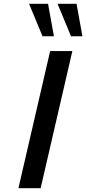

<svg xmlns="http://www.w3.org/2000/svg" viewBox="-20 -991 454 1011"><path d="M264 -800 233 -971H133L204 -800ZM414 -800 383 -971H283L354 -800ZM194 0 361 -722H244L77 0Z"/></svg>

Font: Perun Medium Italic
Style: Regular
Weight: 500
Italic angle: -12°
Foundry: Copyright (c) Stefan Peev, Context Ltd, 2016
Version: Version 1.026